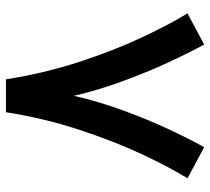

<svg xmlns="http://www.w3.org/2000/svg" viewBox="-50 -630 705 644"><g transform="rotate(-90 302.0 -308.5)"><path d="M247.1 -640.6H357.4Q377.4 -513.7 415 -397.7Q452.6 -281.7 496.6 -187.7Q540.5 -93.8 578.6 -31.7L474.1 24.4Q446.3 -26.4 413.1 -98.4Q379.9 -170.4 350.1 -252Q320.3 -333.5 302.2 -412.6Q282.7 -328.1 252.9 -247.1Q223.1 -166 190.7 -96.2Q158.2 -26.4 129.9 24.4L25.4 -31.7Q64 -93.8 107.7 -187.7Q151.4 -281.7 189.2 -397.7Q227.1 -513.7 247.1 -640.6Z"/></g></svg>

Font: Vazirmatn RD UI FD SemiBold
Style: Regular
Weight: 600
Designer: Saber Rastikerdar
Foundry: Saber Rastikerdar
Version: Version 33.003